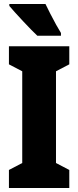

<svg xmlns="http://www.w3.org/2000/svg" viewBox="-20 -947 394 967"><path d="M329 0H25V-91L92 -126V-588L25 -623V-714H329V-623L262 -588V-126L329 -91ZM209 -927Q218 -908 233 -878.5Q248 -849 263 -822Q278 -795 287 -781V-767H168Q156 -778 136.5 -798Q117 -818 95.5 -841Q74 -864 55.5 -884.5Q37 -905 27 -917V-927Z"/></svg>

Font: Noto Sans Gujarati UI ExtraCondensed Black
Style: Regular
Weight: 900
Width: 2
Designer: Jelle Bosma - Monotype Design Team, Universal Thirst
Foundry: Monotype Imaging Inc.
Version: Version 2.106; ttfautohint (v1.8.4.7-5d5b)